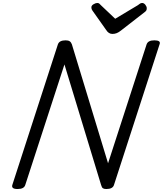

<svg xmlns="http://www.w3.org/2000/svg" viewBox="-20 -1256 1094 1290"><path d="M98 14Q54 14 63 -14L369 -958Q374 -972 387 -978.5Q400 -985 421 -985Q439 -985 448.5 -978.5Q458 -972 463 -958L706 -159L965 -958Q970 -972 983 -978.5Q996 -985 1017 -985Q1063 -985 1052 -958L746 -14Q742 0 729 7Q716 14 695 14Q679 14 671.5 9Q664 4 659 -14L413 -823L150 -14Q146 0 133 7Q120 14 98 14ZM935 -1236Q947 -1236 956.5 -1224Q966 -1212 966 -1201Q966 -1191 963 -1186Q960 -1181 955 -1177L793 -1051Q778 -1039 764.5 -1033.5Q751 -1028 735 -1028Q722 -1028 711.5 -1035Q701 -1042 693 -1055L601 -1185Q596 -1193 595 -1198Q594 -1203 594 -1207Q594 -1219 608.5 -1227.5Q623 -1236 633 -1236Q643 -1236 648 -1231Q653 -1226 659 -1220L754 -1130L906 -1221Q912 -1225 919 -1230.5Q926 -1236 935 -1236Z"/></svg>

Font: Playwrite NO
Style: Regular
Weight: 400
Designer: Veronika Burian, José Scaglione
Foundry: TypeTogether
Version: Version 1.002